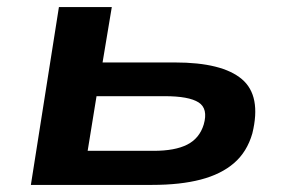

<svg xmlns="http://www.w3.org/2000/svg" viewBox="-20 -521 808 541"><path d="M67 0 146 -501H295L269 -345H473Q606 -345 661.5 -298Q717 -251 691 -145Q676 -93 639.5 -61.5Q603 -30 545.5 -15Q488 0 409 0ZM227 -96H413Q473 -96 507.5 -113.5Q542 -131 554 -170Q567 -215 539.5 -232.5Q512 -250 444 -250H252Z"/></svg>

Font: Nunito Sans 7pt Expanded
Style: Bold Italic
Weight: 700
Width: 7
Italic angle: -9°
Designer: Vernon Adams
Foundry: Vernon Adams
Version: Version 3.101;gftools[0.9.27]